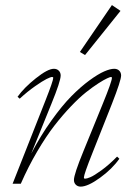

<svg xmlns="http://www.w3.org/2000/svg" viewBox="-20 -711 521 743"><path d="M309.1 -498 289.1 -509.8 413.1 -691.4 446.3 -668.9ZM28.8 0 155.8 -321.8Q186 -398.4 186 -409.7Q186 -413.1 181.6 -413.1Q175.8 -413.1 160.2 -405.3Q144.5 -397.5 115.5 -377.2Q86.4 -356.9 56.2 -329.1L47.9 -336.4Q72.8 -371.6 118.9 -408.2Q165 -444.8 188.5 -444.8Q200.2 -444.8 207.5 -437.5Q214.8 -430.2 214.8 -418.9Q214.8 -397 178.7 -308.6L101.1 -117.2Q137.7 -187 179 -244.6Q220.2 -302.2 255.9 -338.4Q291.5 -374.5 325.4 -399.4Q359.4 -424.3 383.1 -434.6Q406.7 -444.8 421.9 -444.8Q434.1 -444.8 441.4 -437.5Q448.7 -430.2 448.7 -418.9Q448.7 -399.9 413.1 -309.1L337.4 -118.2Q304.7 -36.1 304.7 -24.4Q304.7 -19.5 309.1 -19.5Q315.9 -19.5 329.8 -25.4Q343.8 -31.2 372.6 -52Q401.4 -72.8 433.1 -105L441.9 -96.7Q414.1 -57.1 366.9 -22.9Q319.8 11.2 292 11.2Q280.8 11.2 273.4 3.9Q266.1 -3.4 266.1 -14.6Q266.1 -36.1 302.7 -125.5L377.4 -308.6Q413.1 -396 413.1 -409.7Q413.1 -413.1 409.2 -413.1Q406.2 -413.1 394.3 -407.7Q382.3 -402.3 360.6 -388.4Q338.9 -374.5 313 -354Q287.1 -333.5 254.9 -299.8Q222.7 -266.1 190.9 -225.3Q159.2 -184.6 124.5 -125.7Q89.8 -66.9 60.5 0Z"/></svg>

Font: Elstob ExtraLight
Style: Italic
Weight: 200
Italic angle: -20°
Designer: Peter S. Baker
Version: Version 1.015